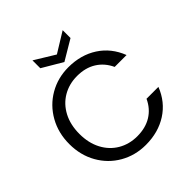

<svg xmlns="http://www.w3.org/2000/svg" viewBox="-236 -1070 1245 1245"><g transform="rotate(-45 386.0 -448.0)"><path d="M391 -706Q505 -706 590 -651Q675 -596 714 -495H605Q576 -558 521.5 -592Q467 -626 391 -626Q318 -626 260 -592Q202 -558 169 -495.5Q136 -433 136 -349Q136 -266 169 -203.5Q202 -141 260 -107Q318 -73 391 -73Q467 -73 521.5 -106.5Q576 -140 605 -203H714Q675 -103 590 -48.5Q505 6 391 6Q294 6 214.5 -39.5Q135 -85 89 -166Q43 -247 43 -349Q43 -451 89 -532.5Q135 -614 214.5 -660Q294 -706 391 -706ZM535 -830 397 -748 258 -830V-902L397 -817L535 -902Z"/></g></svg>

Font: Poppins A&M
Style: Regular-A&M
Weight: 400
Designer: Ninad Kale (Devanagari), Jonny Pinhorn (Latin)
Foundry: Indian Type Foundry
Version: 4.004